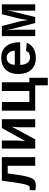

<svg xmlns="http://www.w3.org/2000/svg" viewBox="1112 -1690 777 3040"><g transform="rotate(-90 1500.0 -169.5)"><path d="M395 0V-435.5H274.9Q249 -244.1 233.6 -170.9Q218.3 -97.7 200.7 -60.3Q183.1 -22.9 156.2 -6.6Q129.4 9.8 84 9.8Q66.4 9.8 43.2 7.8Q20 5.9 8.8 3.4V-89.8Q21 -85.4 42 -85.4Q69.3 -85.4 83.7 -110.8Q98.1 -136.2 112.5 -210.4Q127 -284.7 160.2 -528.3H532.7V0Z M795.4 -528.3V-295.9Q795.4 -273.4 792 -224.1Q788.6 -174.8 785.6 -155.8L993.7 -528.3H1132.8V0H1005.9V-263.7Q1005.9 -288.1 1009.3 -323.7Q1012.7 -359.4 1015.6 -372.6L814 0H667.5V-528.3Z M1268.1 0V-528.3H1405.8V-92.8H1580.1V-528.3H1717.8V-92.8H1789.1V199.2H1669.4V0Z M2106 9.8Q1982.9 9.8 1916 -62.7Q1849.1 -135.3 1849.1 -266.6Q1849.1 -354.5 1880.6 -415Q1912.1 -475.6 1970.2 -506.8Q2028.3 -538.1 2107.9 -538.1Q2223.6 -538.1 2287.6 -460.9Q2351.6 -383.8 2351.6 -241.7V-237.8H1993.2Q1993.2 -166 2025.1 -124Q2057.1 -82 2112.8 -82Q2148.9 -82 2176.8 -97.4Q2204.6 -112.8 2214.4 -145L2343.8 -133.8Q2316.9 -64.9 2254.4 -27.6Q2191.9 9.8 2106 9.8ZM2106 -451.7Q2055.7 -451.7 2025.9 -417.7Q1996.1 -383.8 1994.1 -323.7H2218.8Q2215.3 -382.3 2185.3 -417Q2155.3 -451.7 2106 -451.7Z M2750.5 0H2656.2L2541.5 -446.8Q2549.3 -371.1 2549.3 -321.3V0H2448.7V-528.3H2608.4L2677.2 -264.2Q2689.5 -219.7 2703.1 -109.9L2708.5 -146Q2717.8 -218.3 2729 -264.2L2795.4 -528.3H2952.1V0H2851.6V-321.3Q2851.6 -371.6 2860.4 -447.8Z"/></g></svg>

Font: Cousine
Style: Bold
Weight: 700
Monospace: yes
Designer: Steve Matteson
Foundry: Ascender Corporation
Version: Version 1.20